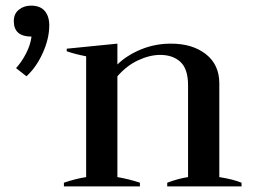

<svg xmlns="http://www.w3.org/2000/svg" viewBox="-20 -662 898 682"><path d="M155 -572Q155 -525 132 -474Q109 -423 74 -391L37 -420Q57 -442 72.5 -472Q88 -502 92 -532Q29 -532 29 -587Q29 -613 47 -627.5Q65 -642 90 -642Q123 -642 139 -623Q155 -604 155 -572ZM838 -13V0H574V-13Q614 -28 648 -33V-359Q648 -417 621 -442Q594 -467 549 -467Q512 -467 471 -448Q430 -429 397 -391V-33Q438 -26 477 -13V0H207V-13Q248 -27 286 -33V-462Q245 -470 217 -480V-489L397 -507V-433Q431 -466 481 -486.5Q531 -507 587 -507Q664 -507 711.5 -469.5Q759 -432 759 -366V-33Q809 -25 838 -13Z"/></svg>

Font: Trirong Medium
Style: Regular
Weight: 500
Designer: Katatrad Team
Foundry: CadsonDemak
Version: Version 1.001